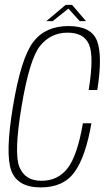

<svg xmlns="http://www.w3.org/2000/svg" viewBox="-20 -790 464 814"><path d="M153 4.5Q54 4.5 27.8 -66.8Q1.5 -138 35 -339Q69 -543.5 120.5 -611.5Q172 -679.5 270 -679.5Q367 -679.5 391.2 -617Q415.5 -554.5 392.5 -408.5H356Q379 -551 357.5 -601.2Q336 -651.5 266.5 -651.5Q195.5 -651.5 150.2 -595.8Q105 -540 71.5 -339Q38.5 -142 62 -82.8Q85.5 -23.5 156 -23.5Q225.5 -23.5 266.8 -77Q308 -130.5 331.5 -267.5H367.5Q343.5 -127 296.5 -61.2Q249.5 4.5 153 4.5ZM176.5 -700.5 258.5 -769.5H285.5L344.5 -700.5H318L270 -753.5L203.5 -700.5Z"/></svg>

Font: Anybody ExtraLight
Style: Italic
Weight: 200
Italic angle: -10°
Designer: Tyler Finck
Foundry: Etcetera Type Company
Version: Version 1.010; ttfautohint (v1.8.3) -l 8 -r 50 -G 200 -x 14 